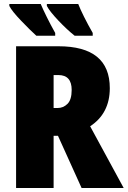

<svg xmlns="http://www.w3.org/2000/svg" viewBox="-20 -947 643 967"><path d="M274 -569Q341 -569 341 -494Q341 -445 320 -424Q299 -403 270 -403H250V-569ZM274 -714H61V0H250V-263H272L391 0H603L434 -311Q533 -376 533 -503Q533 -714 274 -714ZM185 -927H27V-917Q40 -891 86 -843Q132 -795 163 -767H258V-781Q235 -822 215.5 -861.5Q196 -901 185 -927ZM374 -927H216V-917Q230 -890 273.5 -844Q317 -798 356 -767H447V-781Q423 -823 403.5 -862Q384 -901 374 -927Z"/></svg>

Font: Noto Sans Display SemiCondensed Black
Style: Regular
Weight: 900
Width: 4
Designer: Monotype Design Team
Foundry: Monotype Imaging Inc.
Version: Version 1.900